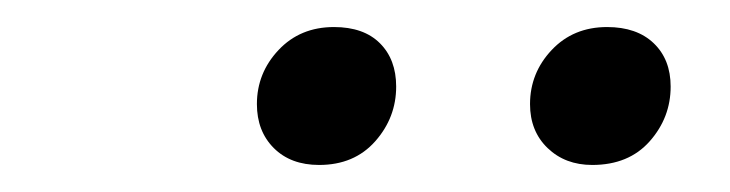

<svg xmlns="http://www.w3.org/2000/svg" viewBox="-20 -733 540 142"><path d="M216 -611Q195 -611 182.5 -623.5Q170 -636 170 -656Q170 -679 186 -696Q202 -713 227 -713Q249 -713 261 -701Q273 -689 273 -669Q273 -646 257.5 -628.5Q242 -611 216 -611ZM418 -611Q398 -611 385 -623.5Q372 -636 372 -656Q372 -679 388 -696Q404 -713 429 -713Q451 -713 463.5 -701Q476 -689 476 -669Q476 -646 460.5 -628.5Q445 -611 418 -611Z"/></svg>

Font: Inria Serif
Style: Italic
Weight: 400
Italic angle: -10°
Designer: Black Foundry Team
Foundry: Black Foundry
Version: Version 1.000; ttfautohint (v1.8.3)